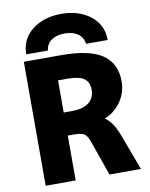

<svg xmlns="http://www.w3.org/2000/svg" viewBox="-102 -1044 874 1120"><g transform="rotate(-10 334.5 -484.0)"><path d="M253.9 -263.7V2H76.2V-732.4H298.8Q465.8 -732.4 542 -679.7Q618.2 -627 618.2 -520.5Q618.2 -453.1 578.1 -397.5Q539.1 -344.7 483.4 -324.2Q530.3 -294.9 561.5 -209L640.6 2H454.1L383.8 -198.2Q371.1 -238.3 353.5 -251Q335.9 -263.7 295.9 -263.7ZM308.6 -590.8H253.9V-400.4H301.8Q369.1 -400.4 403.3 -427.7Q437.5 -455.1 437.5 -502.9Q437.5 -547.9 408.7 -569.3Q379.9 -590.8 308.6 -590.8ZM580.1 -772.5H452.1Q446.3 -812.5 416.5 -833Q386.7 -853.5 338.9 -853.5Q291 -853.5 261.2 -833Q231.4 -812.5 225.6 -772.5H97.7Q97.7 -862.3 166.5 -916Q235.4 -969.7 339.4 -969.7Q443.4 -969.7 511.7 -916Q580.1 -862.3 580.1 -772.5Z"/></g></svg>

Font: Gen Shin Gothic Heavy
Style: Bold
Weight: 900
Designer: [Source Han Sans]
Ryoko NISHIZUKA  (kana & ideographs); Paul D. Hunt (Latin, Greek & Cyrillic); Wenlong ZHANG  (bopomofo
Version: Version 1.002.20150607